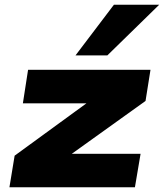

<svg xmlns="http://www.w3.org/2000/svg" viewBox="-20 -794 695 814"><path d="M20 0 42 -134 411 -403 397 -356H77L99 -498H618L597 -366L223 -98L237 -142H576L552 0ZM300 -559 463 -774H655L435 -559Z"/></svg>

Font: Nunito Sans 10pt Expanded Black
Style: Italic
Weight: 900
Width: 7
Italic angle: -9°
Designer: Vernon Adams
Foundry: Vernon Adams
Version: Version 3.101;gftools[0.9.27]